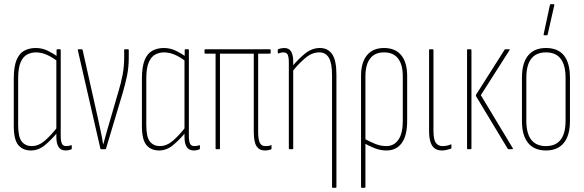

<svg xmlns="http://www.w3.org/2000/svg" viewBox="-20 -715 2797 920"><path d="M128 6Q90 6 68 -19.5Q46 -45 46 -112V-338Q46 -396 59.5 -428Q73 -460 97 -472.5Q121 -485 151 -485Q182 -485 208.5 -472Q235 -459 256 -444L255 -422Q227 -443 202 -453.5Q177 -464 151 -464Q130 -464 110.5 -454Q91 -444 79 -417Q67 -390 67 -338V-115Q67 -58 84.5 -36.5Q102 -15 132 -15Q165 -15 195.5 -41.5Q226 -68 255 -106V-80Q225 -44 194.5 -19Q164 6 128 6ZM294 6Q250 6 250 -59V-85V-91V-432L251 -439V-475Q251 -479 254 -479H268Q271 -479 271 -475V-63Q271 -39 276.5 -27Q282 -15 297 -15Q304 -15 309.5 -16Q315 -17 321 -19Q324 -21 324 -17V-4Q324 0 321 1Q309 6 294 6Z M464 0Q462 0 461 -3L353 -474Q352 -479 357 -479H371Q375 -479 376 -475L449 -149Q456 -117 462.5 -86.5Q469 -56 474 -24H475Q484 -57 492.5 -87.5Q501 -118 511 -151L548 -278Q561 -321 568 -359Q575 -397 575 -442V-476Q575 -479 578 -479H594Q597 -479 597 -475V-441Q597 -392 588.5 -351.5Q580 -311 568 -270L488 -3Q487 0 485 0Z M742 6Q704 6 682 -19.5Q660 -45 660 -112V-338Q660 -396 673.5 -428Q687 -460 711 -472.5Q735 -485 765 -485Q796 -485 822.5 -472Q849 -459 870 -444L869 -422Q841 -443 816 -453.5Q791 -464 765 -464Q744 -464 724.5 -454Q705 -444 693 -417Q681 -390 681 -338V-115Q681 -58 698.5 -36.5Q716 -15 746 -15Q779 -15 809.5 -41.5Q840 -68 869 -106V-80Q839 -44 808.5 -19Q778 6 742 6ZM908 6Q864 6 864 -59V-85V-91V-432L865 -439V-475Q865 -479 868 -479H882Q885 -479 885 -475V-63Q885 -39 890.5 -27Q896 -15 911 -15Q918 -15 923.5 -16Q929 -17 935 -19Q938 -21 938 -17V-4Q938 0 935 1Q923 6 908 6Z M1248 6Q1223 6 1209.5 -14Q1196 -34 1196 -84V-458H1034V-4Q1034 0 1030 0H1016Q1013 0 1013 -4V-458H964Q960 -458 960 -462V-475Q960 -479 964 -479H1273Q1277 -479 1277 -475V-462Q1277 -458 1273 -458H1217V-84Q1217 -46 1225 -30.5Q1233 -15 1251 -15Q1257 -15 1264 -15.5Q1271 -16 1277 -19Q1281 -21 1281 -18V-4Q1281 0 1279 1Q1273 3 1265 4.5Q1257 6 1248 6Z M1575 185Q1571 185 1571 181V-355Q1571 -412 1556 -438Q1541 -464 1510 -464Q1475 -464 1443.5 -437.5Q1412 -411 1383 -375L1382 -399Q1413 -436 1444.5 -460.5Q1476 -485 1513 -485Q1551 -485 1571.5 -455.5Q1592 -426 1592 -358V181Q1592 185 1589 185ZM1368 0Q1364 0 1364 -4V-416Q1364 -440 1359 -452Q1354 -464 1338 -464Q1331 -464 1325.5 -462.5Q1320 -461 1315 -459Q1311 -458 1311 -462V-475Q1311 -479 1314 -480Q1319 -482 1327 -483.5Q1335 -485 1342 -485Q1365 -485 1375 -468Q1385 -451 1385 -420V-394V-386V-4Q1385 0 1382 0Z M1713 185Q1710 185 1710 181V-351Q1710 -416 1738.5 -450.5Q1767 -485 1820 -485Q1874 -485 1902.5 -450.5Q1931 -416 1931 -351V-136Q1931 -65 1905 -29.5Q1879 6 1832 6Q1803 6 1776 -4.5Q1749 -15 1721 -31V-53Q1748 -38 1775.5 -26.5Q1803 -15 1831 -15Q1868 -15 1889 -45.5Q1910 -76 1910 -134V-350Q1910 -405 1887.5 -434.5Q1865 -464 1820 -464Q1776 -464 1753.5 -434.5Q1731 -405 1731 -350V181Q1731 185 1727 185Z M2098 6Q2077 6 2063.5 -3.5Q2050 -13 2043 -33.5Q2036 -54 2036 -88V-475Q2036 -479 2039 -479H2053Q2057 -479 2057 -475V-89Q2057 -46 2068.5 -30.5Q2080 -15 2100 -15Q2111 -15 2121 -17Q2131 -19 2140 -23Q2143 -25 2143 -21V-6Q2143 -4 2139 -2Q2132 0 2121 3Q2110 6 2098 6Z M2417 0Q2415 0 2413 -2L2261 -254Q2260 -257 2261 -261L2398 -477Q2400 -479 2403 -479H2420Q2422 -479 2422.5 -478Q2423 -477 2421 -474L2284 -259L2437 -5Q2439 0 2434 0ZM2221 0Q2218 0 2218 -4V-475Q2218 -479 2221 -479H2235Q2239 -479 2239 -475V-4Q2239 0 2235 0Z M2596 6Q2540 6 2510.5 -30Q2481 -66 2481 -135V-343Q2481 -413 2510.5 -449Q2540 -485 2596 -485Q2653 -485 2682 -449.5Q2711 -414 2711 -343V-135Q2711 -66 2681.5 -30Q2652 6 2596 6ZM2596 -15Q2643 -15 2666.5 -45.5Q2690 -76 2690 -136V-342Q2690 -403 2666.5 -433.5Q2643 -464 2596 -464Q2549 -464 2525.5 -433.5Q2502 -403 2502 -342V-136Q2502 -76 2525.5 -45.5Q2549 -15 2596 -15ZM2587 -546Q2584 -546 2585 -551L2615 -691Q2616 -695 2619 -695H2633Q2637 -695 2636 -690L2604 -549Q2603 -546 2600 -546Z"/></svg>

Font: Sofia Sans Extra Condensed Thin
Style: Regular
Weight: 250
Version: Version 4.100